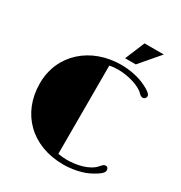

<svg xmlns="http://www.w3.org/2000/svg" viewBox="-204 -1028 1109 1179"><g transform="rotate(30 350.5 -438.0)"><path d="M43 -351.6C43 -140.6 190.4 9.3 417 9.3C458 9.3 503.4 2.9 541.5 -8.8C572.8 -17.6 602.1 -32.2 634.3 -53.2C659.7 -70.3 666.5 -82.5 666.5 -93.3C666.5 -105 660.2 -115.7 646.5 -115.7C635.7 -115.7 628.9 -109.9 614.7 -93.3C572.3 -43.5 485.8 -26.9 419.9 -26.9C404.3 -26.9 380.9 -28.8 357.9 -32.7V-658.7C376.5 -662.6 395.5 -664.6 418 -664.6C485.4 -664.6 573.7 -641.1 607.4 -603.5C616.2 -593.8 626.5 -589.8 633.8 -589.8C647 -589.8 655.8 -600.6 655.8 -612.8C655.8 -626 638.2 -643.6 582 -668.5C541.5 -687 477.5 -699.7 421.4 -699.7C205.6 -699.7 43 -556.6 43 -351.6ZM419.4 -746.1H495.1L613.8 -884.8H477.1Z"/></g></svg>

Font: Limelight
Style: Regular
Weight: 400
Designer: Nicole Fally
Foundry: Nicole Fally
Version: Version 1.002